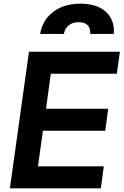

<svg xmlns="http://www.w3.org/2000/svg" viewBox="-20 -1027 674 1047"><path d="M328 -842C336 -882 365 -906 409 -906C453 -906 472 -883 472 -851C472 -848 472 -845 472 -842H600C601 -848 601 -855 601 -861C601 -924 560 -1007 418 -1007C280 -1007 211 -924 199 -842ZM530 0 546 -120H187L214 -314H554L570 -434H231L257 -625H617L634 -745H138L34 0Z"/></svg>

Font: Plus Jakarta Sans
Style: Bold Italic
Weight: 700
Italic angle: -8°
Designer: Gumpita Rahayu
Foundry: Tokotype
Version: Version 2.071;gftools[0.9.30]